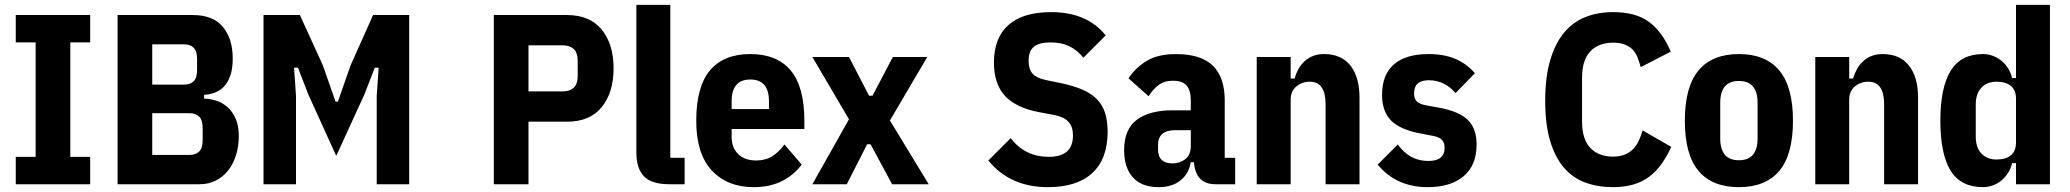

<svg xmlns="http://www.w3.org/2000/svg" viewBox="-20 -760 8537 792"><path d="M45 0V-113H127V-585H45V-698H352V-585H270V-113H352V0Z M465 -698H775Q859 -698 899.5 -649Q940 -600 940 -519Q940 -475 929.5 -446.5Q919 -418 902.5 -401.5Q886 -385 865 -377.5Q844 -370 822 -369V-353Q846 -353 871.5 -345Q897 -337 918 -318.5Q939 -300 952 -270.5Q965 -241 965 -199Q965 -158 954 -121.5Q943 -85 922 -58Q901 -31 871 -15.5Q841 0 803 0H465ZM608 -121H763Q787 -121 801.5 -135Q816 -149 816 -182V-232Q816 -265 801.5 -279Q787 -293 763 -293H608ZM608 -411H740Q765 -411 779 -425Q793 -439 793 -471V-517Q793 -549 779 -563Q765 -577 740 -577H608Z M1534 -364 1542 -481H1526L1483 -370L1367 -117L1252 -370L1209 -481H1193L1201 -364V0H1067V-698H1217L1312 -490L1364 -341H1374L1426 -490L1519 -698H1668V0H1534Z M2017 0V-698H2319Q2413 -698 2462 -638Q2511 -578 2511 -478Q2511 -378 2462 -318Q2413 -258 2319 -258H2160V0ZM2160 -383H2301Q2330 -383 2346.5 -398Q2363 -413 2363 -448V-508Q2363 -543 2346.5 -558Q2330 -573 2301 -573H2160Z M2741 0Q2668 0 2636.5 -32.5Q2605 -65 2605 -132V-740H2745V-109H2804V0Z M3089 12Q2981 12 2916.5 -56.5Q2852 -125 2852 -262Q2852 -402 2908.5 -469.5Q2965 -537 3075 -537Q3185 -537 3241.5 -469.5Q3298 -402 3298 -262V-228H2998V-195Q2998 -151 3025 -124.5Q3052 -98 3099 -98Q3138 -98 3165.5 -115.5Q3193 -133 3216 -164L3287 -81Q3255 -38 3205.5 -13Q3156 12 3089 12ZM3075 -432Q2998 -432 2998 -342V-310H3152V-342Q3152 -432 3075 -432Z M3331 0 3482 -268 3331 -525H3482L3565 -365H3579L3663 -525H3805L3651 -263L3811 0H3660L3571 -165H3557L3473 0Z M4303 12Q4146 12 4057 -98L4149 -190Q4209 -113 4306 -113Q4406 -113 4406 -201Q4406 -237 4388 -257Q4370 -277 4332 -285L4268 -297Q4171 -315 4125.5 -364.5Q4080 -414 4080 -502Q4080 -604 4140 -657Q4200 -710 4316 -710Q4464 -710 4541 -614L4449 -522Q4423 -554 4390.5 -569.5Q4358 -585 4314 -585Q4266 -585 4244.5 -567Q4223 -549 4223 -509Q4223 -474 4239.5 -456Q4256 -438 4293 -430L4357 -417Q4408 -406 4444.5 -390.5Q4481 -375 4504.5 -351Q4528 -327 4538.5 -294Q4549 -261 4549 -217Q4549 -105 4486 -46.5Q4423 12 4303 12Z M4994 0Q4912 0 4905 -91H4892Q4884 -43 4849 -15.5Q4814 12 4760 12Q4689 12 4653 -28.5Q4617 -69 4617 -141Q4617 -227 4669.5 -266Q4722 -305 4816 -305H4892V-346Q4892 -387 4875 -407Q4858 -427 4818 -427Q4783 -427 4759.5 -409.5Q4736 -392 4718 -363L4635 -437Q4667 -484 4713 -510.5Q4759 -537 4831 -537Q4934 -537 4983 -489Q5032 -441 5032 -346V-109H5075V0ZM4816 -86Q4847 -86 4869.5 -103.5Q4892 -121 4892 -158V-223H4829Q4757 -223 4757 -163V-144Q4757 -114 4772.5 -100Q4788 -86 4816 -86Z M5164 0V-525H5304V-436H5320Q5326 -457 5336 -475Q5346 -493 5361 -507Q5376 -521 5396 -529Q5416 -537 5442 -537Q5513 -537 5550.5 -489.5Q5588 -442 5588 -357V0H5448V-330Q5448 -423 5383 -423Q5351 -423 5327.5 -403.5Q5304 -384 5304 -349V0Z M5869 12Q5740 12 5663 -81L5746 -164Q5794 -96 5872 -96Q5939 -96 5939 -150Q5939 -171 5928.5 -182.5Q5918 -194 5894 -199L5841 -209Q5756 -225 5718.5 -262.5Q5681 -300 5681 -369Q5681 -452 5730 -494.5Q5779 -537 5873 -537Q5936 -537 5982.5 -517.5Q6029 -498 6064 -458L5984 -376Q5939 -429 5874 -429Q5813 -429 5813 -375Q5813 -353 5824 -342Q5835 -331 5860 -326L5915 -316Q5998 -301 6034.5 -265.5Q6071 -230 6071 -164Q6071 -79 6018 -33.5Q5965 12 5869 12Z M6634 12Q6571 12 6519.5 -7Q6468 -26 6431.5 -68Q6395 -110 6374.5 -178Q6354 -246 6354 -344Q6354 -442 6374.5 -511.5Q6395 -581 6431.5 -625Q6468 -669 6519.5 -689.5Q6571 -710 6634 -710Q6728 -710 6782.5 -669.5Q6837 -629 6872 -547L6748 -483Q6742 -505 6734.5 -524Q6727 -543 6714 -556Q6701 -569 6681.5 -576.5Q6662 -584 6634 -584Q6574 -584 6540 -548Q6506 -512 6506 -440V-258Q6506 -186 6540 -150Q6574 -114 6634 -114Q6662 -114 6682.5 -122.5Q6703 -131 6717 -145.5Q6731 -160 6740 -179.5Q6749 -199 6756 -222L6874 -154Q6856 -115 6834 -84Q6812 -53 6783.5 -31.5Q6755 -10 6718 1Q6681 12 6634 12Z M7153 12Q7043 12 6986.5 -55Q6930 -122 6930 -262Q6930 -402 6986.5 -469.5Q7043 -537 7153 -537Q7263 -537 7319.5 -469.5Q7376 -402 7376 -262Q7376 -122 7319.5 -55Q7263 12 7153 12ZM7153 -99Q7230 -99 7230 -189V-336Q7230 -426 7153 -426Q7076 -426 7076 -336V-189Q7076 -99 7153 -99Z M7468 0V-525H7608V-436H7624Q7630 -457 7640 -475Q7650 -493 7665 -507Q7680 -521 7700 -529Q7720 -537 7746 -537Q7817 -537 7854.5 -489.5Q7892 -442 7892 -357V0H7752V-330Q7752 -423 7687 -423Q7655 -423 7631.5 -403.5Q7608 -384 7608 -349V0Z M8296 -87H8280Q8275 -66 8264 -48Q8253 -30 8237 -16.5Q8221 -3 8201 4.5Q8181 12 8160 12Q8068 12 8026 -56.5Q7984 -125 7984 -262Q7984 -399 8026.5 -468Q8069 -537 8160 -537Q8181 -537 8201 -529.5Q8221 -522 8237 -508.5Q8253 -495 8264 -477Q8275 -459 8280 -438H8296V-740H8436V0H8296ZM8216 -102Q8254 -102 8275 -119.5Q8296 -137 8296 -172V-353Q8296 -388 8275 -405.5Q8254 -423 8216 -423Q8177 -423 8153.5 -398.5Q8130 -374 8130 -329V-196Q8130 -151 8153.5 -126.5Q8177 -102 8216 -102Z"/></svg>

Font: IBM Plex Sans Cond
Style: Bold
Weight: 700
Width: 3
Designer: Mike Abbink, Paul van der Laan, Pieter van Rosmalen
Foundry: Bold Monday
Version: Version 1.3